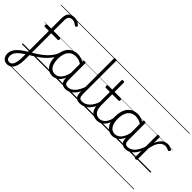

<svg xmlns="http://www.w3.org/2000/svg" viewBox="-110 -1776 3051 3051"><g transform="rotate(45 1415.5 -250.0)"><path d="M53 394Q44 394 39.5 386.5Q35 379 36.5 370Q38 361 43.5 353.5Q49 346 59 346Q85 346 103 330.5Q121 315 132 287Q143 259 148.5 222Q154 185 154 142V-452H62Q55 -452 50.5 -458Q46 -464 46 -476Q46 -488 50.5 -494Q55 -500 61 -500H154V-739Q154 -797 173.5 -831Q193 -865 224 -879.5Q255 -894 292 -894Q333 -894 366.5 -877Q400 -860 421 -838Q428 -830 425.5 -822.5Q423 -815 416 -807Q409 -800 401 -799.5Q393 -799 385 -806Q367 -821 343.5 -833Q320 -845 290 -845Q252 -845 229.5 -822Q207 -799 207 -733V-500H356Q371 -500 371 -477Q371 -465 367 -458.5Q363 -452 356 -452H207V135Q207 190 199 237.5Q191 285 173 320Q155 355 125.5 374.5Q96 394 53 394ZM0 365H416V375H0ZM0 -20H416V0H0ZM0 -505H416V-500H0ZM0 -885H416V-875H0Z M51 393Q19 393 -5.5 378Q-30 363 -44 336Q-58 309 -58 273Q-58 224 -37 184.5Q-16 145 20.5 112Q57 79 103.5 48.5Q150 18 201.5 -12.5Q253 -43 304 -77Q355 -111 401 -153Q447 -195 481.5 -247Q516 -299 535 -366Q537 -374 546 -373Q555 -372 562.5 -366.5Q570 -361 567 -352Q549 -282 515 -226.5Q481 -171 437 -127.5Q393 -84 343.5 -49Q294 -14 244.5 16.5Q195 47 150.5 75Q106 103 71 132Q36 161 16 194Q-4 227 -4 269Q-4 295 4.5 312Q13 329 27 337Q41 345 59 345Q68 345 72 352.5Q76 360 74.5 369Q73 378 66.5 385.5Q60 393 51 393ZM416 365H429V375H416ZM416 -20H429V0H416ZM416 -505H429V-500H416ZM416 -885H429V-875H416Z M696 17Q642 17 600.5 -12Q559 -41 535.5 -97Q512 -153 512 -234Q512 -285 521.5 -328.5Q531 -372 549.5 -407Q568 -442 596 -467Q624 -492 660.5 -505.5Q697 -519 742 -519Q780 -519 816.5 -506.5Q853 -494 889 -470V-419Q849 -449 813.5 -459.5Q778 -470 743 -470Q711 -470 683.5 -460Q656 -450 634.5 -431Q613 -412 598 -384Q583 -356 575.5 -319.5Q568 -283 568 -237Q568 -178 583 -132Q598 -86 628.5 -59.5Q659 -33 705 -33Q742 -33 776.5 -55Q811 -77 838 -126Q865 -175 881 -255L900 -206Q881 -120 847.5 -71Q814 -22 774.5 -2.5Q735 17 696 17ZM990 17Q960 17 938 8Q916 -1 902 -18.5Q888 -36 881 -62Q874 -88 874 -123V-496Q874 -506 880.5 -510.5Q887 -515 901 -515Q914 -515 920.5 -510.5Q927 -506 927 -496V-124Q927 -77 941.5 -54Q956 -31 996 -31Q1004 -31 1008.5 -23.5Q1013 -16 1012.5 -7Q1012 2 1007 9.5Q1002 17 990 17ZM428 365H1063V375H428ZM428 -20H1063V0H428ZM428 -505H1063V-500H428ZM428 -885H1063V-875H428Z M988 17Q977 17 971.5 9.5Q966 2 966.5 -7Q967 -16 974 -23.5Q981 -31 994 -31Q1029 -31 1059.5 -46.5Q1090 -62 1116 -90.5Q1142 -119 1163.5 -160Q1185 -201 1202 -252Q1206 -262 1214.5 -262Q1223 -262 1230 -256Q1237 -250 1233 -240Q1217 -184 1194 -137Q1171 -90 1141 -55.5Q1111 -21 1072.5 -2Q1034 17 988 17ZM1063 365V375ZM1063 -20V0ZM1063 -505V-500ZM1063 -885V-875Z M1314 17Q1281 17 1257.5 8Q1234 -1 1220.5 -19.5Q1207 -38 1201 -64.5Q1195 -91 1195 -126V-871Q1195 -881 1201 -885.5Q1207 -890 1220 -890Q1234 -890 1240.5 -885.5Q1247 -881 1247 -871V-128Q1247 -77 1261.5 -54Q1276 -31 1320 -31Q1329 -31 1333.5 -23.5Q1338 -16 1337.5 -7Q1337 2 1331.5 9.5Q1326 17 1314 17ZM1063 365H1387V375H1063ZM1063 -20H1387V0H1063ZM1063 -505H1387V-500H1063ZM1063 -885H1387V-875H1063Z M1312 17Q1301 17 1295.5 9.5Q1290 2 1290.5 -7Q1291 -16 1298 -23.5Q1305 -31 1318 -31Q1353 -31 1385 -45Q1417 -59 1444.5 -86Q1472 -113 1494 -152.5Q1516 -192 1531 -243Q1534 -253 1543 -253Q1552 -253 1559 -246.5Q1566 -240 1563 -230Q1548 -171 1524 -125.5Q1500 -80 1467.5 -48Q1435 -16 1396 0.5Q1357 17 1312 17ZM1387 365V375ZM1387 -20V0ZM1387 -505V-500ZM1387 -885V-875Z M1700 17Q1653 17 1620 2Q1587 -13 1566 -42Q1545 -71 1535 -112.5Q1525 -154 1525 -206V-452H1435Q1425 -452 1420.5 -458Q1416 -464 1416 -476Q1416 -489 1420.5 -494.5Q1425 -500 1435 -500H1525V-711Q1525 -721 1531.5 -725.5Q1538 -730 1551 -730Q1564 -730 1571 -725.5Q1578 -721 1578 -711V-500H1718Q1729 -500 1733.5 -494.5Q1738 -489 1738 -476Q1738 -464 1733.5 -458Q1729 -452 1718 -452H1578V-217Q1578 -178 1584 -144Q1590 -110 1604.5 -85Q1619 -60 1644 -45.5Q1669 -31 1707 -31Q1717 -31 1722 -23.5Q1727 -16 1726.5 -7Q1726 2 1719.5 9.5Q1713 17 1700 17ZM1387 365H1775V375H1387ZM1387 -20H1775V0H1387ZM1387 -505H1775V-500H1387ZM1387 -885H1775V-875H1387Z M1700 17Q1689 17 1683.5 9.5Q1678 2 1678.5 -7Q1679 -16 1686 -23.5Q1693 -31 1706 -31Q1737 -31 1763.5 -45.5Q1790 -60 1810.5 -84.5Q1831 -109 1844 -142.5Q1857 -176 1863 -215Q1864 -226 1873 -229Q1882 -232 1890 -228Q1898 -224 1897 -213Q1892 -165 1876 -123.5Q1860 -82 1834.5 -50.5Q1809 -19 1775 -1Q1741 17 1700 17ZM1775 365V375ZM1775 -20V0ZM1775 -505V-500ZM1775 -885V-875Z M2043 17Q1989 17 1947.5 -12Q1906 -41 1882.5 -97Q1859 -153 1859 -234Q1859 -285 1868.5 -328.5Q1878 -372 1896.5 -407Q1915 -442 1943 -467Q1971 -492 2007.5 -505.5Q2044 -519 2089 -519Q2127 -519 2163.5 -506.5Q2200 -494 2236 -470V-419Q2196 -449 2160.5 -459.5Q2125 -470 2090 -470Q2058 -470 2030.5 -460Q2003 -450 1981.5 -431Q1960 -412 1945 -384Q1930 -356 1922.5 -319.5Q1915 -283 1915 -237Q1915 -178 1930 -132Q1945 -86 1975.5 -59.5Q2006 -33 2052 -33Q2089 -33 2123.5 -55Q2158 -77 2185 -126Q2212 -175 2228 -255L2247 -206Q2228 -120 2194.5 -71Q2161 -22 2121.5 -2.5Q2082 17 2043 17ZM2337 17Q2307 17 2285 8Q2263 -1 2249 -18.5Q2235 -36 2228 -62Q2221 -88 2221 -123V-496Q2221 -506 2227.5 -510.5Q2234 -515 2248 -515Q2261 -515 2267.5 -510.5Q2274 -506 2274 -496V-124Q2274 -77 2288.5 -54Q2303 -31 2343 -31Q2351 -31 2355.5 -23.5Q2360 -16 2359.5 -7Q2359 2 2354 9.5Q2349 17 2337 17ZM1775 365H2410V375H1775ZM1775 -20H2410V0H1775ZM1775 -505H2410V-500H1775ZM1775 -885H2410V-875H1775Z M2335 17Q2324 17 2318.5 9.5Q2313 2 2313.5 -7Q2314 -16 2321 -23.5Q2328 -31 2341 -31Q2375 -31 2405 -46Q2435 -61 2460.5 -89.5Q2486 -118 2507.5 -158Q2529 -198 2546 -249Q2549 -259 2558 -259Q2567 -259 2573.5 -252Q2580 -245 2577 -235Q2561 -180 2538 -134Q2515 -88 2485.5 -54Q2456 -20 2418.5 -1.5Q2381 17 2335 17ZM2410 365V375ZM2410 -20V0ZM2410 -505V-500ZM2410 -885V-875Z M2567 15Q2554 15 2548 10.5Q2542 6 2542 -4V-496Q2542 -506 2548 -510.5Q2554 -515 2567 -515Q2581 -515 2587.5 -510.5Q2594 -506 2594 -496V-372Q2609 -413 2629 -441.5Q2649 -470 2671.5 -487Q2694 -504 2718 -511.5Q2742 -519 2764 -519Q2792 -519 2818.5 -510.5Q2845 -502 2859 -490Q2866 -485 2867 -478Q2868 -471 2861 -460Q2856 -451 2848.5 -448.5Q2841 -446 2833 -449Q2820 -455 2800 -462Q2780 -469 2757 -469Q2731 -469 2706.5 -457Q2682 -445 2660 -419Q2638 -393 2621.5 -352Q2605 -311 2594 -252V-4Q2594 6 2587.5 10.5Q2581 15 2567 15ZM2410 365H2889V375H2410ZM2410 -20H2889V0H2410ZM2410 -505H2889V-500H2410ZM2410 -885H2889V-875H2410Z"/></g></svg>

Font: Playwrite GB J Guides
Style: Regular
Weight: 400
Designer: Veronika Burian, José Scaglione
Foundry: TypeTogether
Version: Version 1.003